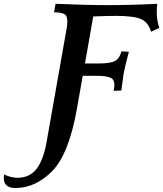

<svg xmlns="http://www.w3.org/2000/svg" viewBox="-153 -713 844 993"><path d="M-72.8 259.3Q-133.3 259.3 -133.3 208.5Q-133.3 199.7 -131.3 189.5Q-95.7 206.5 -63.5 206.5Q1 206.5 36.4 159.9Q71.8 113.3 87.9 22L192.4 -569.8Q195.3 -587.4 195.3 -601.1Q195.3 -621.6 188.5 -632.3Q176.3 -649.4 126.5 -649.4L134.3 -693.4Q289.6 -686.5 405.8 -686.5Q524.4 -686.5 660.2 -693.4Q657.7 -672.4 657.7 -652.8Q657.7 -606.4 670.9 -568.8L627.9 -548.8Q615.2 -595.7 578.4 -613.3Q541.5 -630.9 446.8 -630.9Q406.2 -630.9 329.1 -627.9L286.6 -384.8H361.3Q419.4 -384.8 443.1 -398.7Q466.8 -412.6 474.6 -447.3L513.7 -445.3Q493.7 -372.6 486.3 -331.1L474.6 -245.1L434.6 -243.2L436 -251.5Q438.5 -263.7 438.5 -273.4Q438.5 -300.8 421.4 -309.6Q399.9 -320.8 350.6 -320.8H274.9L245.1 -151.9Q203.6 83.5 117.4 171.4Q31.2 259.3 -72.8 259.3Z"/></svg>

Font: Kelvinch
Style: Bold Italic
Weight: 700
Italic angle: -10°
Designer: Paul James Miller
Foundry: High-Logic / Made with FontCreator
Version: Version 3.30 September 23, 2016